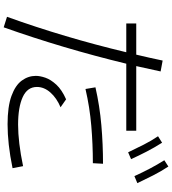

<svg xmlns="http://www.w3.org/2000/svg" viewBox="34 -906 932 1040"><g transform="rotate(90 500.0 -386.0)"><path d="M934 -648Q914 -692 893 -732Q872 -772 848 -810L882 -832Q909 -791 930.5 -748.5Q952 -706 972 -664ZM128 60 71 42Q183 -269 263 -604H107V-658H276Q293 -729 308 -801L367 -790Q353 -724 338 -658H688V-604H325Q242 -261 128 60ZM805 -614Q784 -658 763.5 -698.5Q743 -739 718 -776L753 -798Q779 -757 801 -714.5Q823 -672 842 -630ZM462 -383 453 -437Q554 -460 658 -469Q762 -478 867 -478L864 -423Q762 -423 661.5 -414.5Q561 -406 462 -383ZM653 39Q558 39 500 18Q442 -3 416.5 -38Q391 -73 391 -114Q391 -137 401 -166Q411 -195 438.5 -225Q466 -255 518 -278L561 -248Q511 -227 481 -193Q451 -159 451 -120Q451 -68 506 -43Q561 -18 655 -18Q750 -18 880 -45L891 12Q823 26 764 32.5Q705 39 653 39Z"/></g></svg>

Font: Murecho Light
Style: Regular
Weight: 300
Designer: Neil Summerour
Foundry: Positype
Version: Version 1.010; ttfautohint (v1.8.3)